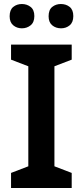

<svg xmlns="http://www.w3.org/2000/svg" viewBox="-20 -936 412 956"><path d="M337 0H35V-75L121 -108V-606L35 -639V-714H337V-639L251 -606V-108L337 -75ZM28 -855Q28 -887 46 -901.5Q64 -916 89 -916Q114 -916 132.5 -901.5Q151 -887 151 -856Q151 -825 132.5 -810Q114 -795 89 -795Q64 -795 46 -810Q28 -825 28 -855ZM222 -855Q222 -887 240 -901.5Q258 -916 283 -916Q309 -916 327 -901.5Q345 -887 345 -856Q345 -825 327 -810Q309 -795 284 -795Q258 -795 240 -810Q222 -825 222 -855Z"/></svg>

Font: Noto Sans Adlam Unjoined SemiBold
Style: Regular
Weight: 600
Version: Version 3.001